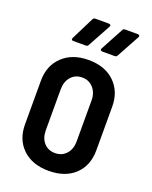

<svg xmlns="http://www.w3.org/2000/svg" viewBox="-134 -774 675 855"><g transform="rotate(20 203.0 -346.0)"><path d="M109 -573Q97 -573 102 -585L156 -693Q159 -700 168 -700H231Q237 -700 239.5 -696.5Q242 -693 239 -688L180 -580Q177 -573 168 -573ZM247 -573Q241 -573 238.5 -576.5Q236 -580 239 -585L297 -693Q300 -700 309 -700H368Q374 -700 376.5 -696.5Q379 -693 376 -688L317 -580Q314 -573 305 -573ZM34 -151V-358Q34 -429 80 -473Q126 -517 203 -517Q281 -517 326.5 -473Q372 -429 372 -358V-151Q372 -78 326.5 -35Q281 8 203 8Q125 8 79.5 -35.5Q34 -79 34 -151ZM203 -76Q235 -76 255.5 -98.5Q276 -121 276 -158V-352Q276 -388 255.5 -411Q235 -434 203 -434Q170 -434 150 -411Q130 -388 130 -352V-158Q130 -121 150 -98.5Q170 -76 203 -76Z"/></g></svg>

Font: Barlow Condensed Medium
Style: Regular
Weight: 500
Width: 3
Designer: Jeremy Tribby
Foundry: Tribby Type
Version: Version 1.422;hotconv 1.0.109;makeotfexe 2.5.65596